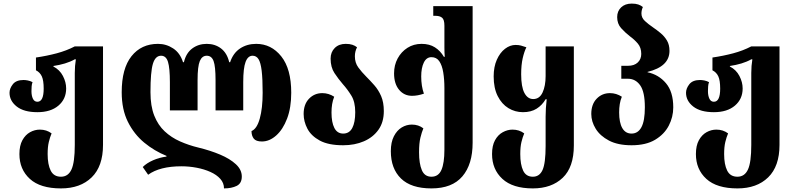

<svg xmlns="http://www.w3.org/2000/svg" viewBox="-20 -794 4422 1068"><path d="M319 254Q204 254 146 201Q88 148 88 63Q88 16 104.5 -14Q121 -44 147 -58.5Q173 -73 202 -73Q239 -73 267 -52Q258 -31 251.5 -4Q245 23 245 63Q245 121 262 155Q279 189 319 189Q359 189 377.5 149Q396 109 396 12V-388Q396 -428 402 -464H396Q371 -450 341 -441Q311 -432 277 -427V-424Q312 -406 330 -371.5Q348 -337 348 -302Q348 -243 305 -206.5Q262 -170 188 -170Q113 -170 73 -201.5Q33 -233 33 -278Q33 -302 51.5 -325.5Q70 -349 111 -349Q121 -349 134.5 -346.5Q148 -344 161 -337Q157 -327 156 -313.5Q155 -300 155 -287Q155 -262 163 -245Q171 -228 188 -228Q223 -228 223 -301Q223 -347 212.5 -369.5Q202 -392 180 -403V-474Q241 -483 295.5 -497.5Q350 -512 396 -536H553V12Q553 131 490 192.5Q427 254 319 254Z M1405 -550Q1489 -550 1544.5 -480.5Q1600 -411 1600 -278Q1600 -195 1577 -134.5Q1554 -74 1516.5 -40.5Q1479 -7 1437 -7Q1404 -7 1391.5 -23Q1379 -39 1379 -65Q1409 -77 1425 -134.5Q1441 -192 1441 -278Q1441 -356 1435.5 -401Q1430 -446 1418 -465Q1406 -484 1385 -484Q1359 -484 1346 -449.5Q1333 -415 1333 -337V-180H1179V-348Q1179 -425 1168 -454.5Q1157 -484 1130 -484Q1104 -484 1091.5 -454.5Q1079 -425 1079 -348V-180H925V-337Q925 -415 914.5 -449.5Q904 -484 876 -484Q844 -484 830.5 -439Q817 -394 817 -281Q817 -204 838 -151Q859 -98 896 -63.5Q933 -29 981.5 -7.5Q1030 14 1084 27Q1150 43 1204.5 66Q1259 89 1292 119.5Q1325 150 1325 188Q1325 226 1296.5 240Q1268 254 1226 254Q1226 224 1205.5 201Q1185 178 1150.5 162.5Q1116 147 1074 139Q1032 131 989 131Q869 131 804 178L774 135Q796 113 831.5 97.5Q867 82 906 77V73Q839 46 782.5 -0.5Q726 -47 691.5 -116Q657 -185 657 -281Q657 -413 711.5 -481.5Q766 -550 859 -550Q905 -550 943.5 -524.5Q982 -499 998 -448H1003Q1015 -499 1049.5 -524.5Q1084 -550 1130 -550Q1176 -550 1209.5 -524.5Q1243 -499 1255 -448H1260Q1277 -499 1315.5 -524.5Q1354 -550 1405 -550Z M1889 14Q1807 14 1759 -12Q1711 -38 1690 -78Q1669 -118 1669 -160Q1669 -214 1699 -245Q1729 -276 1773 -276Q1808 -276 1839 -256Q1831 -236 1827.5 -214.5Q1824 -193 1824 -168Q1824 -113 1840 -82Q1856 -51 1889 -51Q1923 -51 1939.5 -82Q1956 -113 1956 -170Q1956 -227 1934.5 -262Q1913 -297 1887 -326Q1862 -355 1840.5 -387.5Q1819 -420 1819 -468Q1819 -504 1842 -527Q1865 -550 1903 -550Q1925 -550 1940 -545Q1955 -540 1966 -531Q1954 -508 1954 -481Q1954 -445 1973 -419Q1992 -393 2017 -368Q2039 -346 2062 -320Q2085 -294 2100 -259.5Q2115 -225 2115 -176Q2115 -114 2085 -72Q2055 -30 2004 -8Q1953 14 1889 14Z M2380 254Q2267 254 2210.5 199Q2154 144 2154 47Q2154 -3 2171 -36Q2188 -69 2214.5 -85Q2241 -101 2271 -101Q2308 -101 2335 -80Q2326 -59 2318.5 -28Q2311 3 2311 53Q2311 116 2326.5 152.5Q2342 189 2380 189Q2419 189 2435.5 151Q2452 113 2452 39V-304Q2452 -352 2445.5 -391.5Q2439 -431 2423.5 -453.5Q2408 -476 2380 -476Q2352 -476 2337.5 -446Q2323 -416 2323 -369Q2323 -315 2338 -273Q2303 -261 2272 -261Q2228 -261 2200 -294.5Q2172 -328 2172 -386Q2172 -432 2192 -469Q2212 -506 2246.5 -528Q2281 -550 2325 -550Q2369 -550 2399.5 -530.5Q2430 -511 2449 -478H2454Q2452 -501 2452 -529Q2452 -557 2452 -586V-651Q2452 -685 2439 -695.5Q2426 -706 2403 -706H2390V-760H2609V0Q2609 120 2552 187Q2495 254 2380 254Z M2944 254Q2832 254 2774.5 201Q2717 148 2717 63Q2717 16 2733.5 -14Q2750 -44 2776.5 -58.5Q2803 -73 2831 -73Q2868 -73 2896 -52Q2887 -31 2880.5 -4Q2874 23 2874 63Q2874 121 2890 155Q2906 189 2944 189Q2981 189 2998 151.5Q3015 114 3015 18V-145Q3015 -169 3016.5 -192.5Q3018 -216 3021 -242H3015Q2996 -209 2965 -189.5Q2934 -170 2889 -170Q2845 -170 2808 -192.5Q2771 -215 2748.5 -259.5Q2726 -304 2726 -369Q2726 -422 2743.5 -461.5Q2761 -501 2789 -522.5Q2817 -544 2848 -544Q2865 -544 2878 -540.5Q2891 -537 2908 -531Q2896 -507 2887.5 -470Q2879 -433 2879 -381Q2879 -311 2897 -277Q2915 -243 2946 -243Q2981 -243 2998 -279.5Q3015 -316 3015 -371V-536H3172V15Q3172 136 3110 195Q3048 254 2944 254Z M3493 14Q3417 14 3367.5 -12Q3318 -38 3293.5 -78Q3269 -118 3269 -160Q3269 -214 3299 -245Q3329 -276 3373 -276Q3408 -276 3439 -256Q3431 -237 3427.5 -215Q3424 -193 3424 -169Q3424 -112 3441.5 -81.5Q3459 -51 3493 -51Q3529 -51 3548 -86.5Q3567 -122 3567 -197Q3567 -283 3541 -319.5Q3515 -356 3473 -356H3436V-428H3473Q3508 -428 3527.5 -446.5Q3547 -465 3547 -494Q3547 -529 3528 -551.5Q3509 -574 3484 -592Q3457 -613 3435 -637.5Q3413 -662 3413 -699Q3413 -732 3435 -753Q3457 -774 3494 -774Q3516 -774 3530.5 -769Q3545 -764 3556 -755Q3548 -737 3548 -719Q3548 -695 3567.5 -677Q3587 -659 3612 -642Q3634 -627 3655 -609.5Q3676 -592 3690 -568.5Q3704 -545 3704 -511Q3704 -424 3582 -394V-392Q3644 -379 3684.5 -331Q3725 -283 3725 -197Q3725 -143 3700 -95Q3675 -47 3624 -16.5Q3573 14 3493 14Z M4082 254Q3967 254 3909 201Q3851 148 3851 63Q3851 16 3867.5 -14Q3884 -44 3910 -58.5Q3936 -73 3965 -73Q4002 -73 4030 -52Q4021 -31 4014.5 -4Q4008 23 4008 63Q4008 121 4025 155Q4042 189 4082 189Q4122 189 4140.5 149Q4159 109 4159 12V-388Q4159 -428 4165 -464H4159Q4134 -450 4104 -441Q4074 -432 4040 -427V-424Q4075 -406 4093 -371.5Q4111 -337 4111 -302Q4111 -243 4068 -206.5Q4025 -170 3951 -170Q3876 -170 3836 -201.5Q3796 -233 3796 -278Q3796 -302 3814.5 -325.5Q3833 -349 3874 -349Q3884 -349 3897.5 -346.5Q3911 -344 3924 -337Q3920 -327 3919 -313.5Q3918 -300 3918 -287Q3918 -262 3926 -245Q3934 -228 3951 -228Q3986 -228 3986 -301Q3986 -347 3975.5 -369.5Q3965 -392 3943 -403V-474Q4004 -483 4058.5 -497.5Q4113 -512 4159 -536H4316V12Q4316 131 4253 192.5Q4190 254 4082 254Z"/></svg>

Font: Noto Serif Georgian Condensed ExtraBold
Style: Regular
Weight: 800
Width: 3
Designer: Monotype Design Team, Akaki Razmadze
Foundry: Google LLC
Version: Version 2.003; ttfautohint (v1.8.4.7-5d5b)